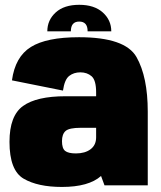

<svg xmlns="http://www.w3.org/2000/svg" viewBox="-20 -752 652 779"><path d="M404 0 390 -38Q340 6.5 231 6.5Q133.5 6.5 76 -27Q18.5 -60.5 18.5 -176.5Q18.5 -282.5 73.5 -322Q128.5 -361.5 246 -361.5H370V-377Q370 -426.5 351.8 -442.5Q333.5 -458.5 306 -458.5Q279.5 -458.5 260.8 -444Q242 -429.5 235.5 -384.5L28.5 -426Q41.5 -521.5 105 -561.2Q168.5 -601 300.5 -601Q488 -601 533.8 -520.5Q579.5 -440 579.5 -299V0ZM370 -195V-233.5H307.5Q260.5 -233.5 246 -220.5Q231.5 -207.5 231.5 -179.5Q231.5 -150 244.2 -139.8Q257 -129.5 288 -129.5Q325 -129.5 347.5 -146.5Q370 -163.5 370 -195ZM301.5 -732.5Q362.5 -732.5 397 -701.5Q431.5 -670.5 431.5 -625H335.5Q335.5 -664.5 301.5 -664.5Q267.5 -664.5 267.5 -625H172Q172 -670.5 206 -701.5Q240 -732.5 301.5 -732.5Z"/></svg>

Font: Anybody Black
Style: Regular
Weight: 900
Designer: Tyler Finck
Foundry: Etcetera Type Company
Version: Version 1.010; ttfautohint (v1.8.3) -l 8 -r 50 -G 200 -x 14 